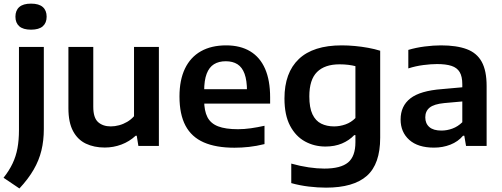

<svg xmlns="http://www.w3.org/2000/svg" viewBox="-34 -804 2767 1058"><path d="M73 234.5 -14.5 175.5Q16.5 136.5 35.2 97Q54 57.5 62.2 12.8Q70.5 -32 70.5 -87V-545.5H207.5V-92.5Q207.5 -29.5 194.2 25.2Q181 80 151.2 131.2Q121.5 182.5 73 234.5ZM137 -640.5Q93.5 -640.5 72.2 -659.2Q51 -678 51 -712Q51 -746.5 72.2 -765.2Q93.5 -784 137 -784Q180.5 -784 201.8 -765.2Q223 -746.5 223 -712Q223 -678 201.8 -659.2Q180.5 -640.5 137 -640.5Z M543 9Q484.5 9 439.2 -12.5Q394 -34 368.5 -81.8Q343 -129.5 343 -207.5V-545.5H480V-215.5Q480 -155 506.5 -131.2Q533 -107.5 576.5 -107.5Q599 -107.5 622.2 -113.8Q645.5 -120 666.8 -132.5Q688 -145 704.5 -163.5V-545.5H841.5V0H728.5L719.5 -56H713.5Q679 -24 635 -7.5Q591 9 543 9Z M1258 10Q1156 10 1088.8 -19.5Q1021.5 -49 988.2 -111.5Q955 -174 955 -272.5Q955 -363 985.2 -426Q1015.5 -489 1073 -521.5Q1130.5 -554 1212 -554Q1290.5 -554 1344.8 -521.2Q1399 -488.5 1426.8 -424.8Q1454.5 -361 1454.5 -268V-233H1022.5V-312.5H1352L1327 -302Q1327 -360.5 1313.8 -397Q1300.5 -433.5 1274.5 -450Q1248.5 -466.5 1210 -466.5Q1171.5 -466.5 1145 -450Q1118.5 -433.5 1104.8 -397.5Q1091 -361.5 1091 -302V-251Q1091 -193.5 1109 -158.5Q1127 -123.5 1167.8 -107.8Q1208.5 -92 1277.5 -92Q1311.5 -92 1348.5 -97.2Q1385.5 -102.5 1423.5 -111V-10Q1379 1 1338.2 5.5Q1297.5 10 1258 10Z M1762.5 230Q1717 230 1667.2 224Q1617.5 218 1571 205V97.5Q1621 111.5 1667.2 118.2Q1713.5 125 1753 125Q1843.5 125 1884 91.2Q1924.5 57.5 1924.5 -20.5V-59.5H1918Q1890 -30 1850 -13.2Q1810 3.5 1759.5 3.5Q1698 3.5 1646.8 -24.5Q1595.5 -52.5 1564.5 -111Q1533.5 -169.5 1533.5 -261.5Q1533.5 -403.5 1612.8 -478.8Q1692 -554 1849 -554Q1884.5 -554 1921.8 -550.5Q1959 -547 1994.8 -540.5Q2030.5 -534 2061 -524.5V-45Q2061 100 1987.5 165Q1914 230 1762.5 230ZM1807 -107.5Q1838.5 -107.5 1869.8 -118.5Q1901 -129.5 1924.5 -153.5V-439.5Q1907 -444 1884.8 -446.8Q1862.5 -449.5 1837 -449.5Q1755.5 -449.5 1713 -407.2Q1670.5 -365 1670.5 -273Q1670.5 -210.5 1687.8 -174.2Q1705 -138 1735.8 -122.8Q1766.5 -107.5 1807 -107.5Z M2357.5 9.5Q2269 9.5 2221.2 -33.2Q2173.5 -76 2173.5 -145.5Q2173.5 -220 2227.5 -262Q2281.5 -304 2401.5 -313L2541 -325.5L2553.5 -248.5L2414 -236Q2357.5 -230.5 2333.5 -211Q2309.5 -191.5 2309.5 -157.5Q2309.5 -123.5 2331.8 -104Q2354 -84.5 2398.5 -84.5Q2429 -84.5 2459 -95.5Q2489 -106.5 2513.5 -130.5V-339.5Q2513.5 -382.5 2499 -406.8Q2484.5 -431 2453.8 -441Q2423 -451 2374 -451Q2341 -451 2298.5 -445.5Q2256 -440 2216 -427V-529Q2257.5 -541.5 2306 -547.8Q2354.5 -554 2396 -554Q2482 -554 2537.8 -533.2Q2593.5 -512.5 2620.5 -463.5Q2647.5 -414.5 2647.5 -330V0H2534L2524.5 -56H2517.5Q2490 -23.5 2448 -7Q2406 9.5 2357.5 9.5Z"/></svg>

Font: Encode Sans SemiExpanded SemiBold
Style: Regular
Weight: 600
Width: 6
Designer: Multiple Designers
Foundry: Impallari Type
Version: Version 3.002